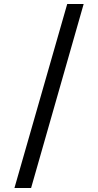

<svg xmlns="http://www.w3.org/2000/svg" viewBox="-20 -812 489 957"><path d="M315 -792H397L135 125H52Z"/></svg>

Font: ukannada25
Style: Book
Weight: 400
Designer: Jelle Bosma - Monotype Design Team
Foundry: Monotype Imaging Inc.
Version: Version 2.003